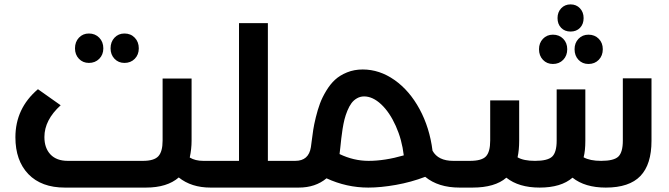

<svg xmlns="http://www.w3.org/2000/svg" viewBox="-20 -850 3031 870"><path d="M382.8 -564.9Q355.5 -564.9 337.6 -583.7Q319.8 -602.5 319.8 -630.9Q319.8 -660.2 337.6 -679.2Q355.5 -698.2 382.8 -698.2Q411.1 -698.2 429.7 -679.2Q448.2 -660.2 448.2 -630.9Q448.2 -602.1 429.7 -583.5Q411.1 -564.9 382.8 -564.9ZM543.9 -564.9Q516.6 -564.9 498.8 -583.7Q481 -602.5 481 -630.9Q481 -660.2 498.8 -679.2Q516.6 -698.2 543.9 -698.2Q572.3 -698.2 590.6 -679.2Q608.9 -660.2 608.9 -630.9Q608.9 -602.1 590.6 -583.5Q572.3 -564.9 543.9 -564.9ZM984.9 -121.1Q1004.9 -121.1 1004.9 -61Q1004.9 0 984.9 0H934.1Q847.2 0 790 -45.9Q737.3 0 641.1 0H273.9Q167.5 0 108.6 -61Q49.8 -122.1 49.8 -228Q49.8 -358.9 151.9 -445.8L254.9 -373Q181.2 -306.2 181.2 -229Q181.2 -179.2 208.7 -150.1Q236.3 -121.1 287.1 -121.1H627.9Q678.2 -121.1 697.5 -142.1Q716.8 -163.1 716.8 -212.9V-494.1H848.1V-211.9Q848.1 -175.3 839.8 -136.2Q864.7 -121.1 900.9 -121.1Z M1303.7 -121.1Q1323.7 -121.1 1323.7 -61Q1323.7 0 1303.7 0H984.9Q964.8 0 964.8 -61Q964.8 -121.1 984.9 -121.1H1063V-745.1H1193.8V-121.1Z M2070.8 -121.1Q2090.8 -121.1 2090.8 -61Q2090.8 0 2070.8 0H2062.5Q1965.8 0 1906.7 -48.8Q1842.8 -24.4 1773.9 -12.2Q1705.1 0 1648.9 0Q1550.3 0 1459.5 -42Q1409.2 0 1333.5 0H1303.7Q1283.7 0 1283.7 -61Q1283.7 -121.1 1303.7 -121.1H1317.9Q1378.9 -121.1 1388.7 -183.1Q1389.6 -188.5 1392.8 -213.9Q1396 -239.3 1399.4 -262Q1402.8 -284.7 1411.1 -318.6Q1419.4 -352.5 1429.7 -380.4Q1439.9 -408.2 1458 -438.2Q1476.1 -468.3 1498 -488.5Q1520 -508.8 1552.5 -522Q1585 -535.2 1623.5 -535.2Q1699.7 -535.2 1767.6 -487.5Q1835.4 -439.9 1881.1 -355.7Q1926.8 -271.5 1939.9 -167Q1965.3 -121.1 2033.7 -121.1ZM1518.6 -151.9Q1583 -121.1 1649.9 -121.1Q1724.1 -121.1 1809.6 -146Q1801.3 -217.3 1773.4 -279.3Q1745.6 -341.3 1707.3 -377.2Q1668.9 -413.1 1629.9 -413.1Q1612.3 -413.1 1597.4 -404.5Q1582.5 -396 1572.5 -382.3Q1562.5 -368.7 1554.2 -348.6Q1545.9 -328.6 1541 -309.1Q1536.1 -289.6 1532.2 -264.9Q1528.3 -240.2 1526.4 -222.2Q1524.4 -204.1 1522.2 -182.9Q1520 -161.6 1518.6 -151.9Z M2506.3 -768.1Q2506.3 -794.9 2522.9 -812.5Q2539.6 -830.1 2565.4 -830.1Q2591.3 -830.1 2607.9 -812.5Q2624.5 -794.9 2624.5 -768.1Q2624.5 -740.7 2608.2 -723.9Q2591.8 -707 2565.4 -707Q2539.1 -707 2522.7 -723.9Q2506.3 -740.7 2506.3 -768.1ZM2485.4 -560.1Q2458 -560.1 2440.2 -578.9Q2422.4 -597.7 2422.4 -627Q2422.4 -655.3 2440.2 -674.1Q2458 -692.9 2485.4 -692.9Q2513.7 -692.9 2532 -674.3Q2550.3 -655.8 2550.3 -627Q2550.3 -597.7 2532 -578.9Q2513.7 -560.1 2485.4 -560.1ZM2583.5 -627Q2583.5 -655.3 2601.3 -674.1Q2619.1 -692.9 2646.5 -692.9Q2674.8 -692.9 2693.1 -674.3Q2711.4 -655.8 2711.4 -627Q2711.4 -597.7 2693.1 -578.9Q2674.8 -560.1 2646.5 -560.1Q2619.1 -560.1 2601.3 -578.9Q2583.5 -597.7 2583.5 -627ZM2802.2 -495.1H2932.1V-211.9Q2932.1 -105 2881.8 -52.5Q2831.5 0 2725.1 0Q2630.4 0 2574.2 -44.9Q2522.5 0 2425.3 0Q2330.6 0 2274.4 -44.9Q2222.7 0 2121.1 0H2070.3Q2050.3 0 2050.3 -61Q2050.3 -121.1 2070.3 -121.1H2109.4Q2163.1 -121.1 2182.1 -141.6Q2201.2 -162.1 2201.2 -212.9V-395H2332.5V-211.9Q2332.5 -169.9 2325.2 -137.2Q2352.5 -121.1 2404.3 -121.1Q2461.9 -121.1 2482.2 -140.6Q2502.4 -160.2 2502.4 -212.9V-444.8H2632.3V-211.9Q2632.3 -166.5 2624.5 -137.2Q2653.3 -121.1 2704.1 -121.1Q2761.7 -121.1 2782 -140.6Q2802.2 -160.2 2802.2 -212.9Z"/></svg>

Font: Montserrat-Arabic Medium
Style: Regular
Weight: 500
Designer: Mohamed Gaber
Foundry: Kief Type Foundry
Version: Version 5.008;PS 005.008;hotconv 1.0.88;makeotf.lib2.5.64775